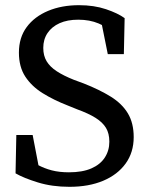

<svg xmlns="http://www.w3.org/2000/svg" viewBox="-20 -706 584 741"><path d="M248 15Q181 15 126 -2Q71 -19 40 -37L43 -185H106L135 -34L70 -48V-104Q99 -84 125 -70Q151 -56 180 -48.5Q209 -41 246 -41Q298 -41 332.5 -56Q367 -71 384.5 -98Q402 -125 402 -159Q402 -191 389 -212.5Q376 -234 349 -251Q322 -268 278 -284L241 -299Q187 -320 144.5 -346.5Q102 -373 77.5 -410.5Q53 -448 53 -503Q53 -561 83 -601.5Q113 -642 165.5 -664Q218 -686 285 -686Q343 -686 389 -670.5Q435 -655 461 -636L458 -497H396L366 -646L430 -629V-572Q395 -601 360.5 -615.5Q326 -630 282 -630Q240 -630 210 -616.5Q180 -603 163.5 -578.5Q147 -554 147 -521Q147 -491 160 -469.5Q173 -448 199 -431Q225 -414 265 -398L303 -384Q364 -360 407.5 -333Q451 -306 473.5 -268.5Q496 -231 496 -177Q496 -118 465 -75Q434 -32 378.5 -8.5Q323 15 248 15Z"/></svg>

Font: Source Serif 4
Style: Regular
Weight: 400
Designer: Frank Grießhammer
Foundry: Adobe Systems Incorporated
Version: Version 4.004;hotconv 1.0.116;makeotfexe 2.5.65601